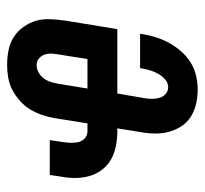

<svg xmlns="http://www.w3.org/2000/svg" viewBox="-38 -530 576 540"><g transform="rotate(-90 250.0 -260.0)"><path d="M268 8Q248 8 228 3.5Q208 -1 191.5 -11.5Q175 -22 164.5 -38.5Q154 -55 149 -74Q144 -93 144.5 -114Q145 -135 149 -156L159 -218H150Q130 -218 109.5 -222Q89 -226 72 -235.5Q55 -245 43 -260.5Q31 -276 25.5 -294.5Q20 -313 19.5 -333.5Q19 -354 23 -375L28 -408H126L121 -375Q119 -363 118.5 -351.5Q118 -340 120 -329Q122 -318 130.5 -310Q139 -302 151 -302H173L188 -396Q191 -413 197 -430.5Q203 -448 212.5 -463.5Q222 -479 236.5 -492Q251 -505 267.5 -513.5Q284 -522 302 -525Q320 -528 337 -528Q358 -528 378.5 -524Q399 -520 415.5 -509.5Q432 -499 444 -482.5Q456 -466 461.5 -447Q467 -428 466 -406.5Q465 -385 462 -364L438 -218H257L244 -142Q242 -131 242 -120Q242 -109 245 -99Q248 -89 256 -82Q264 -75 275 -75Q287 -75 297 -84Q307 -93 313 -104Q319 -115 322.5 -127Q326 -139 328 -151V-154H425L424 -147Q421 -128 415 -109Q409 -90 399 -72Q389 -54 375.5 -38.5Q362 -23 344.5 -12Q327 -1 307 3.5Q287 8 268 8ZM271 -302H354L366 -378Q368 -389 369 -400Q370 -411 367 -421Q364 -431 356 -438Q348 -445 337 -445Q326 -445 315.5 -439Q305 -433 298.5 -423.5Q292 -414 289 -403.5Q286 -393 284 -382Z"/></g></svg>

Font: Iosevka Term Curly Oblique
Style: Bold
Weight: 700
Italic angle: -9°
Designer: Belleve Invis
Foundry: Belleve Invis
Version: Version 32.3.0